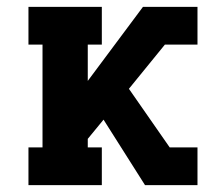

<svg xmlns="http://www.w3.org/2000/svg" viewBox="-20 -540 640 560"><path d="M63 0V-110H104V-410H63V-520H277V-410H236V-304L397 -520H556V-410H461L356 -281L475 -110H556V0H403L282 -191L236 -135V-110H277V0Z"/></svg>

Font: Iosevka Etoile Extrabold
Style: Regular
Weight: 800
Designer: Belleve Invis
Foundry: Belleve Invis
Version: Version 22.1.2; ttfautohint (v1.8.4)